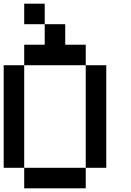

<svg xmlns="http://www.w3.org/2000/svg" viewBox="-20 -1020 707 1040"><path d="M111.1 -111.1H0V-666.7H111.1ZM333.3 -777.8H444.4V-666.7H111.1V-777.8H222.2V-888.9H333.3ZM222.2 -888.9H111.1V-1000H222.2ZM444.4 0H111.1V-111.1H444.4ZM555.6 -111.1H444.4V-666.7H555.6Z"/></svg>

Font: Pixeloid Mono
Style: Regular
Weight: 400
Monospace: yes
Designer: GGBotNet
Foundry: GGBotNet
Version: 0.5